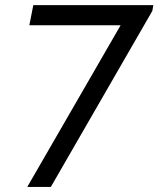

<svg xmlns="http://www.w3.org/2000/svg" viewBox="-20 -740 627 760"><path d="M457.5 -640.1H96.2L111.8 -719.7H586.9L583 -696.8L181.2 0H87.9Z"/></svg>

Font: Reddit Sans Chocolate
Style: Italic
Weight: 400
Italic angle: -11.25°
Designer: Stephen Hutchings
Version: Version 1.013